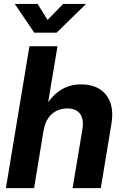

<svg xmlns="http://www.w3.org/2000/svg" viewBox="-20 -965 634 985"><path d="M203.1 -293 154.8 0H10.3L130.9 -727.5H274.9L218.3 -387.7H194.8Q218.3 -433.6 247.3 -465.8Q276.4 -498 313.2 -515.1Q350.1 -532.2 396.5 -532.2Q452.1 -532.2 490.7 -508.3Q529.3 -484.4 545.9 -438.7Q562.5 -393.1 551.3 -328.1L497.1 0H352.5L402.8 -302.2Q411.1 -354 390.6 -381.3Q370.1 -408.7 324.7 -408.7Q294.4 -408.7 269.3 -396Q244.1 -383.3 226.8 -357.9Q209.5 -332.5 203.1 -293ZM172.9 -944.8 224.1 -862.8 303.7 -944.8H420.4V-943.8L270.5 -797.4H155.8L56.6 -943.8V-944.8Z"/></svg>

Font: Inter 28pt
Style: Bold Italic
Weight: 700
Italic angle: -9.3988°
Designer: Rasmus Andersson
Foundry: rsms
Version: Version 4.001;git-66647c0bb